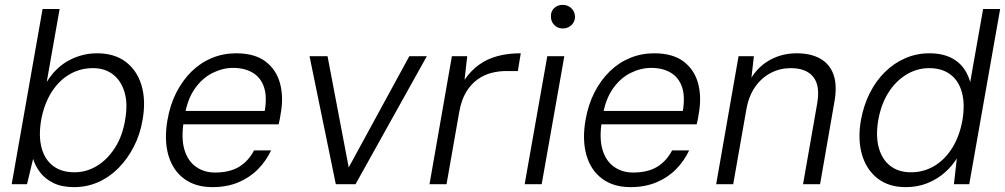

<svg xmlns="http://www.w3.org/2000/svg" viewBox="-20 -757 4130 789"><path d="M284 12Q234 12 199.5 -5Q165 -22 145 -48.5Q125 -75 116 -104L91 0H28L155 -720H225L172 -420Q209 -480 263.5 -509Q318 -538 379 -538Q450 -538 496.5 -503Q543 -468 561.5 -406.5Q580 -345 566 -265Q556 -205 530 -154.5Q504 -104 467 -66.5Q430 -29 383.5 -8.5Q337 12 284 12ZM286 -49Q335 -49 378 -75Q421 -101 452 -149Q483 -197 494 -263Q506 -330 492 -377.5Q478 -425 444.5 -451Q411 -477 362 -477Q309 -477 265 -451Q221 -425 191 -377Q161 -329 149 -263Q138 -197 151 -149Q164 -101 198.5 -75Q233 -49 286 -49Z M853 12Q783 12 736.5 -22.5Q690 -57 672 -119Q654 -181 668 -263Q679 -327 705 -377.5Q731 -428 768 -464Q805 -500 851.5 -519Q898 -538 950 -538Q1027 -538 1071.5 -504Q1116 -470 1131 -413.5Q1146 -357 1133 -287Q1132 -278 1130 -268.5Q1128 -259 1125 -246H716L726 -301H1068Q1078 -361 1064.5 -400Q1051 -439 1018 -458.5Q985 -478 938 -478Q895 -478 853 -457Q811 -436 780.5 -392.5Q750 -349 739 -282L735 -258Q724 -188 738 -141.5Q752 -95 785.5 -71.5Q819 -48 863 -48Q924 -48 962.5 -71.5Q1001 -95 1024 -139H1094Q1074 -96 1040 -61.5Q1006 -27 959 -7.5Q912 12 853 12Z M1360 0 1252 -526H1326L1413 -69L1662 -526H1734L1441 0Z M1745 0 1837 -526H1900L1889 -429Q1915 -467 1948.5 -491Q1982 -515 2024.5 -526.5Q2067 -538 2120 -538L2108 -465H2058Q2030 -465 2000 -457.5Q1970 -450 1943 -431Q1916 -412 1896 -379.5Q1876 -347 1867 -296L1815 0Z M2136 0 2229 -526H2299L2206 0ZM2293 -640Q2272 -640 2258 -654Q2244 -668 2244 -689Q2243 -710 2257 -723.5Q2271 -737 2292 -737Q2313 -737 2327.5 -723.5Q2342 -710 2343 -689Q2343 -668 2328.5 -654Q2314 -640 2293 -640Z M2571 12Q2501 12 2454.5 -22.5Q2408 -57 2390 -119Q2372 -181 2386 -263Q2397 -327 2423 -377.5Q2449 -428 2486 -464Q2523 -500 2569.5 -519Q2616 -538 2668 -538Q2745 -538 2789.5 -504Q2834 -470 2849 -413.5Q2864 -357 2851 -287Q2850 -278 2848 -268.5Q2846 -259 2843 -246H2434L2444 -301H2786Q2796 -361 2782.5 -400Q2769 -439 2736 -458.5Q2703 -478 2656 -478Q2613 -478 2571 -457Q2529 -436 2498.5 -392.5Q2468 -349 2457 -282L2453 -258Q2442 -188 2456 -141.5Q2470 -95 2503.5 -71.5Q2537 -48 2581 -48Q2642 -48 2680.5 -71.5Q2719 -95 2742 -139H2812Q2792 -96 2758 -61.5Q2724 -27 2677 -7.5Q2630 12 2571 12Z M2923 0 3015 -526H3078L3068 -438Q3099 -487 3147.5 -512.5Q3196 -538 3254 -538Q3311 -538 3350 -516.5Q3389 -495 3405 -451Q3421 -407 3409 -339L3350 0H3280L3338 -331Q3351 -405 3322 -441Q3293 -477 3229 -477Q3186 -477 3148 -457.5Q3110 -438 3083.5 -400.5Q3057 -363 3047 -307L2993 0Z M3702 12Q3632 12 3586 -24Q3540 -60 3522 -122.5Q3504 -185 3518 -264Q3529 -324 3554 -374Q3579 -424 3616.5 -461Q3654 -498 3700.5 -518Q3747 -538 3800 -538Q3865 -538 3907.5 -508.5Q3950 -479 3967 -420L4020 -720H4090L3963 0H3900L3912 -106Q3893 -75 3862.5 -48Q3832 -21 3791.5 -4.5Q3751 12 3702 12ZM3723 -49Q3776 -49 3819.5 -75Q3863 -101 3893 -149Q3923 -197 3935 -263Q3946 -329 3933 -377Q3920 -425 3885.5 -451Q3851 -477 3798 -477Q3749 -477 3705.5 -451Q3662 -425 3631.5 -377.5Q3601 -330 3589 -263Q3578 -197 3591.5 -149Q3605 -101 3639 -75Q3673 -49 3723 -49Z"/></svg>

Font: DM Sans 9pt Light
Style: Italic
Weight: 300
Italic angle: -10°
Version: Version 4.004;gftools[0.9.30]